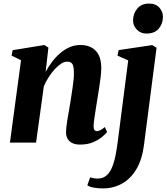

<svg xmlns="http://www.w3.org/2000/svg" viewBox="-20 -797 931 1073"><path d="M235 -395Q250 -423.5 270 -450.2Q290 -477 314.8 -498.5Q339.5 -520 368 -532.8Q396.5 -545.5 429 -545.5Q484 -545.5 515 -513.2Q546 -481 546 -416Q546 -395 542.5 -365.8Q539 -336.5 534 -305Q529 -273.5 524.5 -245.5Q520.5 -220 515.8 -191.5Q511 -163 507.5 -137Q504 -111 503 -93Q503 -75.5 508.5 -69.8Q514 -64 521 -64Q529.5 -64 540.2 -69.2Q551 -74.5 566 -87L578.5 -59Q570.5 -48.5 550.8 -32Q531 -15.5 500.5 -2.2Q470 11 427.5 11Q399.5 11 382 1.5Q364.5 -8 356.5 -23.8Q348.5 -39.5 349 -60Q349 -70.5 351 -88.5Q353 -106.5 356.8 -128.8Q360.5 -151 364.5 -174.2Q368.5 -197.5 372 -218Q375.5 -240.5 379.2 -264.2Q383 -288 386.2 -311Q389.5 -334 391.5 -354.8Q393.5 -375.5 393 -391.5Q393 -414.5 389.2 -427.8Q385.5 -441 377.2 -446.8Q369 -452.5 355 -452.5Q339 -452.5 321 -440.8Q303 -429 285.2 -409.5Q267.5 -390 251.8 -365.5Q236 -341 225 -315L181.5 0H35.5L97.5 -460.5L45 -486L50.5 -516.5L228 -545.5L250.5 -531ZM784.5 14Q774 95.5 741.8 149.2Q709.5 203 661.2 229.5Q613 256 555.5 256Q527.5 256 503.8 251.5Q480 247 468 238.5L484 194Q492 197 504 199Q516 201 525.5 201Q553 201 572 186.2Q591 171.5 603.5 144.2Q616 117 624.2 78.2Q632.5 39.5 638.5 -9L696.5 -459.5L636.5 -486L643 -517L830.5 -545L855 -530.5ZM798.5 -609.5Q765 -609.5 743.8 -632.5Q722.5 -655.5 723.5 -685Q725 -723.5 748.2 -750.2Q771.5 -777 813 -777Q851 -777 871 -754Q891 -731 890.5 -703Q890.5 -665 867.5 -637.2Q844.5 -609.5 798.5 -609.5Z"/></svg>

Font: Merriweather 72pt ExtraBold
Style: Italic
Weight: 800
Italic angle: -7.8°
Version: Version 2.101